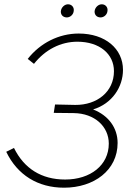

<svg xmlns="http://www.w3.org/2000/svg" viewBox="-20 -864 644 893"><path d="M278 9C417 9 527 -72 527 -199C527 -269 485 -327 413 -355C502 -382 552 -460 552 -539C552 -637 470 -708 346 -708C254 -708 167 -664 109 -590L138 -567C190 -633 262 -670 340 -670C443 -670 510 -613 510 -533C510 -437 431 -375 330 -376L236 -378L230 -339L322 -338C421 -337 486 -275 486 -196C486 -96 401 -29 283 -29C173 -29 92 -80 45 -176L9 -158C61 -50 156 9 278 9ZM289 -783C306 -782 322 -796 323 -814C325 -829 315 -843 298 -844C281 -845 265 -830 263 -812C262 -796 272 -784 289 -783ZM446 -783C463 -782 479 -796 480 -814C482 -829 472 -843 455 -844C438 -845 422 -830 420 -812C419 -796 429 -784 446 -783Z"/></svg>

Font: Fixel Display ExtraLight
Style: Italic
Weight: 200
Italic angle: -10°
Designer: AlfaBravo + MacPaw
Foundry: Kyrylo Tkachov, Marchela Mozhyna, Serhii Makarenko, Maria Weinstein, Zakhar Kryvoshyya
Version: Version 1.210;Glyphs 3.2 (3217)